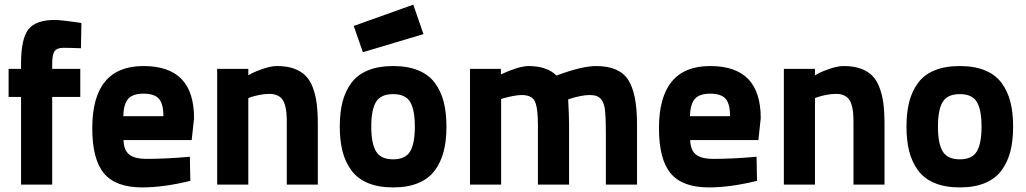

<svg xmlns="http://www.w3.org/2000/svg" viewBox="-20 -796 4424 828"><path d="M205.1 -377.9V0H70.8V-377.9H17.1V-499H70.8V-522Q70.8 -629.4 102.8 -669.7Q134.8 -710 216.8 -710Q231.4 -710 260 -706.5Q288.6 -703.1 309.6 -700.2L331.1 -696.8L329.1 -587.9Q285.2 -589.8 252.9 -589.8Q225.1 -589.8 215.1 -574.7Q205.1 -559.6 205.1 -521V-499H326.2V-377.9Z M613.8 -110.8Q650.4 -110.8 696.5 -113Q742.7 -115.2 770.5 -117.7L798.8 -120.1L800.8 -16.1Q685.5 12.2 592.8 12.2Q479.5 12.2 428.7 -48.1Q377.9 -108.4 377.9 -243.2Q377.9 -511.2 598.6 -511.2Q708.5 -511.2 762.7 -455.3Q816.9 -399.4 816.9 -286.1L806.6 -191.9H512.7Q513.7 -148.9 536.9 -129.9Q560.1 -110.8 613.8 -110.8ZM511.7 -294.9H684.6Q684.6 -348.1 665.3 -370.1Q646 -392.1 598.6 -392.1Q551.8 -392.1 532.2 -368.9Q512.7 -345.7 511.7 -294.9Z M1050.8 0H916.5V-499H1050.8V-471.2Q1058.1 -475.6 1070.8 -482.2Q1083.5 -488.8 1116.5 -500Q1149.4 -511.2 1174.8 -511.2Q1216.3 -511.2 1246.8 -500.5Q1277.3 -489.7 1297.1 -470.2Q1316.9 -450.7 1328.9 -418.9Q1340.8 -387.2 1345.7 -349.6Q1350.6 -312 1350.6 -261.2V0H1216.8V-266.1Q1216.8 -291 1215.3 -308.6Q1213.9 -326.2 1209 -342.8Q1204.1 -359.4 1196 -369.4Q1188 -379.4 1174.3 -385.3Q1160.6 -391.1 1141.6 -391.1Q1120.6 -391.1 1097.9 -386.5Q1075.2 -381.8 1063 -377.4L1050.8 -373Z M1566.4 -492.4Q1611.8 -511.2 1675.3 -511.2Q1738.8 -511.2 1784.2 -492.4Q1829.6 -473.6 1855.7 -438Q1881.8 -402.3 1893.6 -356.2Q1905.3 -310.1 1905.3 -250Q1905.3 -189.9 1893.6 -143.8Q1881.8 -97.7 1855.7 -61.8Q1829.6 -25.9 1784.2 -6.8Q1738.8 12.2 1675.3 12.2Q1611.8 12.2 1566.4 -6.8Q1521 -25.9 1494.9 -61.8Q1468.8 -97.7 1457 -143.8Q1445.3 -189.9 1445.3 -250Q1445.3 -310.1 1457 -356.2Q1468.8 -402.3 1494.9 -438Q1521 -473.6 1566.4 -492.4ZM1601.6 -143.1Q1622.1 -108.9 1675.3 -108.9Q1728.5 -108.9 1748.8 -143.1Q1769 -177.2 1769 -250Q1769 -322.8 1748.8 -356.4Q1728.5 -390.1 1675.3 -390.1Q1622.1 -390.1 1601.6 -356.4Q1581.1 -322.8 1581.1 -250Q1581.1 -177.2 1601.6 -143.1ZM1505.4 -684.1 1762.2 -775.9 1806.2 -648.9 1544.9 -570.8Z M2141.1 0H2006.8V-499H2140.1V-475.1Q2172.9 -490.7 2208 -502Q2240.7 -511.2 2257.8 -511.2Q2338.9 -511.2 2379.9 -470.2Q2489.3 -511.2 2550.8 -511.2Q2649.9 -511.2 2688.5 -452.6Q2727.1 -394 2727.1 -261.2V0H2592.8V-206.1Q2592.8 -302.7 2587.9 -329.6Q2580.6 -371.6 2552.7 -381.8Q2540.5 -386.2 2522.9 -386.2Q2505.4 -386.2 2482.2 -381.6Q2459 -377 2444.8 -372.1L2430.2 -367.2Q2434.1 -297.9 2434.1 -258.8V0H2299.8V-256.8Q2299.8 -330.1 2286.9 -358.2Q2273.9 -386.2 2230 -386.2Q2215.3 -386.2 2193.1 -382.1Q2170.9 -377.9 2155.8 -373.5L2141.1 -369.1Z M3057.6 -110.8Q3094.2 -110.8 3140.4 -113Q3186.5 -115.2 3214.4 -117.7L3242.7 -120.1L3244.6 -16.1Q3129.4 12.2 3036.6 12.2Q2923.3 12.2 2872.6 -48.1Q2821.8 -108.4 2821.8 -243.2Q2821.8 -511.2 3042.5 -511.2Q3152.3 -511.2 3206.5 -455.3Q3260.7 -399.4 3260.7 -286.1L3250.5 -191.9H2956.5Q2957.5 -148.9 2980.7 -129.9Q3003.9 -110.8 3057.6 -110.8ZM2955.6 -294.9H3128.4Q3128.4 -348.1 3109.1 -370.1Q3089.8 -392.1 3042.5 -392.1Q2995.6 -392.1 2976.1 -368.9Q2956.5 -345.7 2955.6 -294.9Z M3494.6 0H3360.4V-499H3494.6V-471.2Q3502 -475.6 3514.6 -482.2Q3527.3 -488.8 3560.3 -500Q3593.3 -511.2 3618.7 -511.2Q3660.2 -511.2 3690.7 -500.5Q3721.2 -489.7 3741 -470.2Q3760.7 -450.7 3772.7 -418.9Q3784.7 -387.2 3789.6 -349.6Q3794.4 -312 3794.4 -261.2V0H3660.6V-266.1Q3660.6 -291 3659.2 -308.6Q3657.7 -326.2 3652.8 -342.8Q3647.9 -359.4 3639.9 -369.4Q3631.8 -379.4 3618.2 -385.3Q3604.5 -391.1 3585.4 -391.1Q3564.5 -391.1 3541.7 -386.5Q3519 -381.8 3506.8 -377.4L3494.6 -373Z M4010.3 -492.4Q4055.7 -511.2 4119.1 -511.2Q4182.6 -511.2 4228 -492.4Q4273.4 -473.6 4299.6 -438Q4325.7 -402.3 4337.4 -356.2Q4349.1 -310.1 4349.1 -250Q4349.1 -189.9 4337.4 -143.8Q4325.7 -97.7 4299.6 -61.8Q4273.4 -25.9 4228 -6.8Q4182.6 12.2 4119.1 12.2Q4055.7 12.2 4010.3 -6.8Q3964.8 -25.9 3938.7 -61.8Q3912.6 -97.7 3900.9 -143.8Q3889.2 -189.9 3889.2 -250Q3889.2 -310.1 3900.9 -356.2Q3912.6 -402.3 3938.7 -438Q3964.8 -473.6 4010.3 -492.4ZM4045.4 -143.1Q4065.9 -108.9 4119.1 -108.9Q4172.4 -108.9 4192.6 -143.1Q4212.9 -177.2 4212.9 -250Q4212.9 -322.8 4192.6 -356.4Q4172.4 -390.1 4119.1 -390.1Q4065.9 -390.1 4045.4 -356.4Q4024.9 -322.8 4024.9 -250Q4024.9 -177.2 4045.4 -143.1Z"/></svg>

Font: TitilliumText25L
Style: 999 wt
Weight: 900
Designer: Accademia di Belle Arti di Urbino and others
Foundry: Accademia di Belle Arti di Urbino and others.
Version: Version 25.000